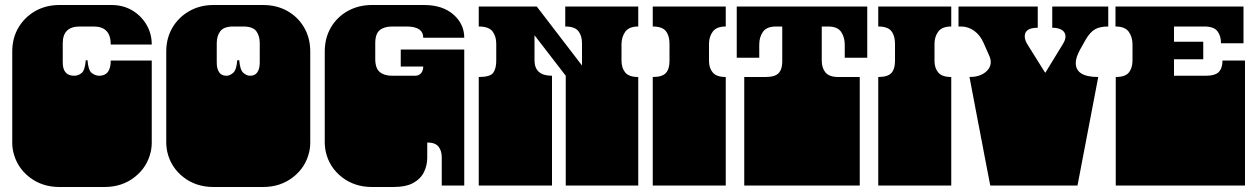

<svg xmlns="http://www.w3.org/2000/svg" viewBox="-20 -742 5029 768"><path d="M218 6Q148 6 97.5 -33.5Q47 -73 33 -135Q32 -140 31 -145.5Q30 -151 29.5 -157.5Q29 -164 29 -170V-171Q29 -178 29 -179.5Q29 -181 29 -186.5Q29 -192 29 -209V-260Q29 -277 29 -281.5Q29 -286 29 -288Q29 -290 29 -296V-297Q29 -304 29 -305.5Q29 -307 29 -312.5Q29 -318 29 -334V-536Q29 -590 54 -632Q79 -674 121.5 -698Q164 -722 218 -722H426Q472 -722 508 -701Q544 -680 565.5 -644Q587 -608 587 -564H423Q423 -636 355 -636H299Q231 -636 231 -569V-492Q231 -439 277 -439Q293 -439 306.5 -450Q320 -461 323 -501H330Q333 -461 347 -450Q361 -439 377 -439Q423 -439 423 -500H587V-334Q587 -318 587 -312.5Q587 -307 587 -305.5Q587 -304 587 -297V-296Q587 -290 587 -288Q587 -286 587 -281.5Q587 -277 587 -260V-209Q587 -193 587 -187.5Q587 -182 587 -180.5Q587 -179 587 -172V-171Q587 -165 586.5 -158Q586 -151 585 -145.5Q584 -140 583 -135Q569 -73 518.5 -33.5Q468 6 398 6Z M834 6Q764 6 713.5 -33.5Q663 -73 649 -135Q648 -140 647 -146.5Q646 -153 645.5 -159.5Q645 -166 645 -170V-171Q645 -178 645 -179.5Q645 -181 645 -186.5Q645 -192 645 -209V-260Q645 -277 645 -281.5Q645 -286 645 -288Q645 -290 645 -296V-297Q645 -304 645 -305.5Q645 -307 645 -312.5Q645 -318 645 -334V-536Q645 -589 669.5 -631Q694 -673 737 -697.5Q780 -722 834 -722H1032Q1087 -722 1129.5 -698Q1172 -674 1196.5 -632Q1221 -590 1221 -536V-334Q1221 -318 1221 -312.5Q1221 -307 1221 -305.5Q1221 -304 1221 -297V-296Q1221 -290 1221 -288Q1221 -286 1221 -281.5Q1221 -277 1221 -260V-209Q1221 -193 1221 -187.5Q1221 -182 1221 -180.5Q1221 -179 1221 -172V-171Q1221 -165 1220.5 -158Q1220 -151 1219 -145.5Q1218 -140 1217 -135Q1203 -73 1152.5 -33.5Q1102 6 1032 6ZM886 -439Q899 -439 912.5 -450.5Q926 -462 929 -501H937Q940 -462 953.5 -450.5Q967 -439 980 -439Q1000 -439 1009.5 -453Q1019 -467 1019 -492V-569Q1019 -599 1005 -617.5Q991 -636 953 -636H913Q876 -636 861.5 -617.5Q847 -599 847 -569V-492Q847 -467 856.5 -453Q866 -439 886 -439Z M1468 6Q1398 6 1347.5 -33.5Q1297 -73 1283 -135Q1282 -140 1281 -146.5Q1280 -153 1279.5 -159.5Q1279 -166 1279 -170V-171Q1279 -178 1279 -179.5Q1279 -181 1279 -186.5Q1279 -192 1279 -209V-260Q1279 -277 1279 -281.5Q1279 -286 1279 -288Q1279 -290 1279 -296V-297Q1279 -304 1279 -305.5Q1279 -307 1279 -312.5Q1279 -318 1279 -334V-536Q1279 -590 1303.5 -632Q1328 -674 1371 -698Q1414 -722 1468 -722H1676Q1750 -722 1793.5 -684Q1837 -646 1837 -591H1673Q1673 -636 1606 -636H1549Q1517 -636 1499 -621.5Q1481 -607 1481 -569V-506Q1481 -469 1499 -454Q1517 -439 1549 -439H1640Q1656 -439 1664.5 -449.5Q1673 -460 1673 -476H1583V-544H1837V-334Q1837 -318 1837 -312.5Q1837 -307 1837 -305.5Q1837 -304 1837 -297V-296Q1837 -290 1837 -288Q1837 -286 1837 -281.5Q1837 -277 1837 -260V0H1747V-113Q1747 -139 1734 -155.5Q1721 -172 1689 -172V-112Q1689 -81 1676 -54Q1663 -27 1633.5 -10.5Q1604 6 1552 6Z M1895 0V-135Q1895 -152 1895 -156.5Q1895 -161 1895 -163Q1895 -165 1895 -171V-172Q1895 -179 1895 -180.5Q1895 -182 1895 -187.5Q1895 -193 1895 -209V-260Q1895 -277 1895 -281.5Q1895 -286 1895 -288Q1895 -290 1895 -296V-297Q1895 -304 1895 -305.5Q1895 -307 1895 -312.5Q1895 -318 1895 -334V-434Q1941 -434 1953 -451Q1965 -468 1965 -500V-567Q1965 -597 1950 -616.5Q1935 -636 1895 -636V-716H2127L2308 -480V-569Q2308 -599 2293.5 -617.5Q2279 -636 2241 -636V-716H2533V-636Q2496 -636 2481 -615Q2466 -594 2466 -564V-500Q2466 -470 2481 -452Q2496 -434 2533 -434V0H2243V-135Q2243 -152 2243 -156.5Q2243 -161 2243 -163Q2243 -165 2243 -171V-172Q2243 -179 2243 -180.5Q2243 -182 2243 -187.5Q2243 -193 2243 -209V-260Q2243 -277 2243 -281.5Q2243 -286 2243 -288Q2243 -290 2243 -296V-297Q2243 -304 2243 -305.5Q2243 -307 2243 -312.5Q2243 -318 2243 -334V-439L2118 -601V-501Q2118 -439 2188 -439V0Z M2591 0V-135Q2591 -152 2591 -156.5Q2591 -161 2591 -163Q2591 -165 2591 -171V-172Q2591 -179 2591 -180.5Q2591 -182 2591 -187.5Q2591 -193 2591 -209V-260Q2591 -277 2591 -281.5Q2591 -286 2591 -288Q2591 -290 2591 -296V-297Q2591 -304 2591 -305.5Q2591 -307 2591 -312.5Q2591 -318 2591 -334V-434Q2629 -434 2643.5 -450Q2658 -466 2658 -498V-567Q2658 -599 2643.5 -617.5Q2629 -636 2591 -636V-716H2883V-636Q2846 -636 2831 -615.5Q2816 -595 2816 -567V-498Q2816 -470 2831 -452Q2846 -434 2883 -434V0Z M2957 0V-135Q2957 -152 2957 -156.5Q2957 -161 2957 -163Q2957 -165 2957 -171V-172Q2957 -179 2957 -180.5Q2957 -182 2957 -187.5Q2957 -193 2957 -209V-260Q2957 -277 2957 -281.5Q2957 -286 2957 -288Q2957 -290 2957 -296V-297Q2957 -304 2957 -305.5Q2957 -307 2957 -312.5Q2957 -318 2957 -334V-434H3042Q3080 -434 3094.5 -449.5Q3109 -465 3109 -495V-636H3084Q3047 -636 3032 -615Q3017 -594 3017 -564V-511H2927V-716H3449V-511H3359V-563Q3359 -593 3344.5 -614.5Q3330 -636 3292 -636H3267V-500Q3267 -470 3282 -452Q3297 -434 3334 -434H3419V-334Q3419 -318 3419 -312.5Q3419 -307 3419 -305.5Q3419 -304 3419 -297V-296Q3419 -290 3419 -288Q3419 -286 3419 -281.5Q3419 -277 3419 -260V-209Q3419 -193 3419 -187.5Q3419 -182 3419 -180.5Q3419 -179 3419 -172V-171Q3419 -165 3419 -163Q3419 -161 3419 -156.5Q3419 -152 3419 -135V0Z M3493 0V-135Q3493 -152 3493 -156.5Q3493 -161 3493 -163Q3493 -165 3493 -171V-172Q3493 -179 3493 -180.5Q3493 -182 3493 -187.5Q3493 -193 3493 -209V-260Q3493 -277 3493 -281.5Q3493 -286 3493 -288Q3493 -290 3493 -296V-297Q3493 -304 3493 -305.5Q3493 -307 3493 -312.5Q3493 -318 3493 -334V-434Q3531 -434 3545.5 -450Q3560 -466 3560 -498V-567Q3560 -599 3545.5 -617.5Q3531 -636 3493 -636V-716H3785V-636Q3748 -636 3733 -615.5Q3718 -595 3718 -567V-498Q3718 -470 3733 -452Q3748 -434 3785 -434V0Z M3941 0 3915 -135Q3914 -141 3913 -146Q3912 -151 3911 -156.5Q3910 -162 3909 -167L3906 -183Q3905 -188 3904 -192Q3903 -196 3902.5 -200.5Q3902 -205 3901 -209L3891 -260Q3890 -266 3889 -271Q3888 -276 3887 -281.5Q3886 -287 3885 -292L3883 -302Q3882 -308 3881 -313Q3880 -318 3879 -323.5Q3878 -329 3877 -334L3858 -434Q3896 -434 3919.5 -451.5Q3943 -469 3943 -494Q3943 -506 3937 -519L3914 -571Q3901 -601 3877 -618.5Q3853 -636 3824 -636H3814V-716H4131V-631Q4079 -631 4079 -597Q4079 -581 4090 -564L4160 -452H4162L4231 -565Q4242 -582 4242 -596Q4242 -612 4228.5 -621.5Q4215 -631 4189 -631V-716H4413V-636Q4379 -636 4359.5 -624.5Q4340 -613 4323 -584L4300 -543Q4283 -512 4283 -490Q4283 -434 4373 -434L4290 0Z M4443 0V-135Q4443 -152 4443 -156.5Q4443 -161 4443 -163Q4443 -165 4443 -171V-172Q4443 -179 4443 -180.5Q4443 -182 4443 -187.5Q4443 -193 4443 -209V-260Q4443 -277 4443 -281.5Q4443 -286 4443 -288Q4443 -290 4443 -296V-297Q4443 -304 4443 -306Q4443 -308 4443 -313Q4443 -318 4443 -334V-434Q4481 -434 4495.5 -452Q4510 -470 4510 -500V-564Q4510 -594 4495 -615Q4480 -636 4442 -636V-716H4954V-569H4864Q4864 -599 4849.5 -617.5Q4835 -636 4797 -636H4676V-575H4793V-505H4676V-439H4803Q4841 -439 4855.5 -454.5Q4870 -470 4870 -500H4960V-334Q4960 -318 4960 -312.5Q4960 -307 4960 -305.5Q4960 -304 4960 -297V-296Q4960 -290 4960 -288Q4960 -286 4960 -281.5Q4960 -277 4960 -260V-209Q4960 -193 4960 -187.5Q4960 -182 4960 -180.5Q4960 -179 4960 -172V-171Q4960 -165 4960 -163Q4960 -161 4960 -156.5Q4960 -152 4960 -135V0Z"/></svg>

Font: Danfo
Style: Regular
Weight: 400
Designer: Seyi Olusanya, David Udoh, Eyiyemi Adegbite, Mirko Velimirović
Version: Version 1.000